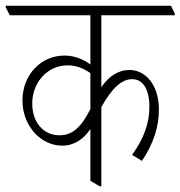

<svg xmlns="http://www.w3.org/2000/svg" viewBox="-43 -642 627 667"><path d="M174 -136C216 -136 250 -161 271 -194V-14L303 5H309V-270C346 -336 380 -367 416 -367C454 -367 476 -331 476 -271C476 -215 457 -161 416 -104L450 -83C491 -144 509 -203 509 -261C509 -297 501 -328 486 -352C468 -381 439 -399 407 -399C370 -399 336 -379 309 -339V-589H564V-595L551 -622H-23V-616L-9 -589H271V-418C244 -438 213 -449 181 -449C99 -449 35 -382 35 -293C35 -247 52 -206 81 -176C105 -152 137 -136 174 -136ZM69 -282C69 -356 122 -415 192 -415C221 -415 247 -405 271 -388V-263C240 -202 210 -172 164 -172C107 -172 69 -218 69 -282Z"/></svg>

Font: Noto Serif Devanagari ExtraCondensed ExtraLight
Style: Regular
Weight: 200
Width: 2
Designer: Universal Thirst, Indian Type Foundry and the Monotype Design Team
Foundry: Monotype Imaging Inc.
Version: Version 2.004